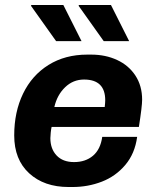

<svg xmlns="http://www.w3.org/2000/svg" viewBox="-20 -740 624 770"><path d="M550 -340Q550 -314 537 -231H187Q185 -223 183.5 -208.5Q182 -194 182 -186Q182 -143 207 -116.5Q232 -90 277 -90Q323 -90 353 -115.5Q383 -141 390 -191H530Q521 -124 482.5 -78.5Q444 -33 388.5 -11.5Q333 10 271 10H255Q157 10 97 -45Q37 -100 37 -197Q37 -291 72.5 -364.5Q108 -438 174.5 -479.5Q241 -521 330 -521H346Q403 -521 449.5 -499.5Q496 -478 523 -437Q550 -396 550 -340ZM198 -311H400Q402 -329 402 -338Q402 -421 317 -421Q273 -421 241 -390Q209 -359 198 -311ZM307 -575H205L104 -717L106 -720H234ZM498 -575H396L295 -717L297 -720H425Z"/></svg>

Font: Chivo
Style: Bold Italic
Weight: 700
Italic angle: -8.05°
Designer: Hector Gatti
Foundry: Omnibus-Type
Version: Version 1.007